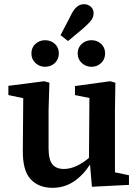

<svg xmlns="http://www.w3.org/2000/svg" viewBox="-20 -883 665 917"><path d="M419 9 410 -97Q376 -45 331.5 -15.5Q287 14 231 14Q164 14 126 -27.5Q88 -69 89 -163L91 -414L20 -429V-473L191 -495L216 -488L212 -358V-175Q212 -121 230 -98.5Q248 -76 285 -76Q315 -76 346 -90.5Q377 -105 405 -129L407 -415L338 -429V-472L506 -495L531 -488L529 -358V-60L596 -46V0ZM195 -564Q169 -564 149.5 -582Q130 -600 130 -628Q130 -656 149.5 -673.5Q169 -691 195 -691Q223 -691 242 -673.5Q261 -656 261 -628Q261 -600 242 -582Q223 -564 195 -564ZM269 -715 314 -801Q330 -836 346 -849.5Q362 -863 381 -863Q399 -863 413 -851.5Q427 -840 427 -820Q427 -801 415.5 -786Q404 -771 378 -748L305 -687ZM417 -564Q390 -564 370.5 -582Q351 -600 351 -628Q351 -656 370.5 -673.5Q390 -691 417 -691Q444 -691 463 -673.5Q482 -656 482 -628Q482 -600 463 -582Q444 -564 417 -564Z"/></svg>

Font: Source Serif 4 SmText Semibold
Style: Regular
Weight: 600
Designer: Frank Grießhammer
Foundry: Adobe
Version: Version 4.005;hotconv 1.1.0;makeotfexe 2.6.0